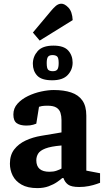

<svg xmlns="http://www.w3.org/2000/svg" viewBox="-20 -988 560 1021"><path d="M178.6 12.3Q126.8 12.3 94.4 -6.3Q62.1 -24.9 47.4 -54.4Q32.7 -84 32.7 -117.8Q32.7 -163.5 55.6 -193.3Q78.6 -223.1 116.7 -240.9Q154.9 -258.6 199.7 -265.9L307 -283.9V-350.1Q307 -370.9 301.5 -388.3Q296 -405.7 280 -415.8Q264.1 -425.9 232.9 -425.9Q213.2 -425.9 202.5 -423.9Q191.8 -421.8 187.4 -420L173 -330.4Q171.4 -329.4 156.6 -324.8Q141.7 -320.3 120.2 -320.3Q87.5 -320.3 69.3 -332.8Q51.1 -345.3 51.1 -379Q51.1 -412.4 73 -436.6Q94.9 -460.9 128.6 -477.2Q162.3 -493.5 199.3 -501.4Q236.2 -509.3 266.2 -509.3Q319.6 -509.3 358.3 -496.3Q397 -483.4 418 -453.7Q439 -423.9 439 -373.3V-80.7L512.1 -66.7V-16Q509.4 -15 493 -9.2Q476.7 -3.4 452.5 1.5Q428.2 6.4 401.2 6.4Q359.1 6.4 341.9 -6.5Q324.6 -19.3 317.5 -41.2H311.1Q302.2 -32.9 283.6 -20.1Q265 -7.2 238.7 2.5Q212.4 12.3 178.6 12.3ZM243.1 -74.6Q264.8 -74.6 281 -80.4Q297.2 -86.2 307 -91.5V-214.4Q250.3 -209.6 221.5 -198.4Q192.6 -187.2 182.9 -171.1Q173.1 -155 173.1 -135.7Q173.1 -74.6 243.1 -74.6ZM257.2 -561.1Q200.8 -561.1 177.7 -586Q154.7 -610.9 154.7 -648.9Q154.7 -686.9 180.2 -716.1Q205.8 -745.4 264.2 -745.4Q319.8 -745.4 343 -719.1Q366.2 -692.9 366.2 -654.9Q366.2 -616.9 340 -589Q313.8 -561.1 257.2 -561.1ZM261.2 -609.4Q278.3 -609.4 285.1 -618.6Q292 -627.9 292 -652.9Q292 -680.9 283.5 -688Q275.1 -695.1 259.2 -695.1Q242.1 -695.1 235.3 -686Q228.4 -676.9 228.4 -652.9Q228.4 -623.9 236.5 -616.6Q244.5 -609.4 261.2 -609.4ZM191.1 -772.2 154.9 -814.9 251.1 -929.8Q262.6 -943.8 275.9 -955.7Q289.2 -967.5 305.1 -968.3Q323.2 -969.1 343.7 -947.7Q364.2 -926.3 366.5 -881Z"/></svg>

Font: Faustina Light
Style: Regular
Weight: 300
Designer: Alfonso Garcia
Foundry: http://www.omnibus-type.com
Version: Version 1.200